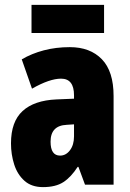

<svg xmlns="http://www.w3.org/2000/svg" viewBox="-20 -756 534 786"><path d="M266 -563Q349 -563 397 -513.5Q445 -464 445 -363V0H328L301 -73H298Q271 -31 239.5 -10.5Q208 10 156 10Q109 10 80 -16Q51 -42 38 -83Q25 -124 25 -169Q25 -258 72.5 -301.5Q120 -345 211 -349L283 -352V-366Q283 -434 230 -434Q183 -434 111 -393L69 -513Q110 -537 159.5 -550Q209 -563 266 -563ZM253 -245Q187 -242 187 -176Q187 -119 226 -119Q250 -119 266.5 -141Q283 -163 283 -198V-247ZM406 -736V-621H109V-736Z"/></svg>

Font: Noto Sans Gujarati UI ExtraCondensed Black
Style: Regular
Weight: 900
Width: 2
Designer: Jelle Bosma - Monotype Design Team, Universal Thirst
Foundry: Monotype Imaging Inc.
Version: Version 2.106; ttfautohint (v1.8.4.7-5d5b)